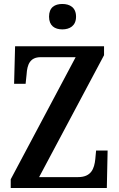

<svg xmlns="http://www.w3.org/2000/svg" viewBox="-20 -947 599 967"><path d="M294 -799C331 -799 363 -817 363 -863C363 -910 331 -927 294 -927C256 -927 227 -910 227 -863C227 -817 256 -799 294 -799ZM34 0H518L522 -189H464L460 -146C455 -98 440 -55 373 -55H177L504 -669V-714H56L51 -525H109L114 -573C117 -622 131 -659 185 -659H361L34 -44Z"/></svg>

Font: Noto Serif Ethiopic Condensed SemiBold
Style: Regular
Weight: 600
Width: 3
Designer: Monotype Design Team
Foundry: Monotype Imaging Inc.
Version: Version 2.102